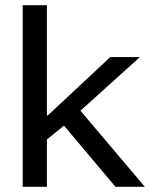

<svg xmlns="http://www.w3.org/2000/svg" viewBox="-20 -720 592 740"><path d="M67.5 0V-700H160.8V-275H164.2L405 -500H519.2L290 -293.3L538.3 0H425L226.7 -235.8L160.8 -182.5V0Z"/></svg>

Font: Funnel Display Light
Style: Regular
Weight: 400
Version: Version 1.000